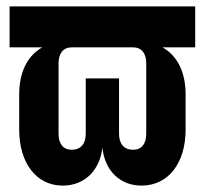

<svg xmlns="http://www.w3.org/2000/svg" viewBox="-20 -570 640 600"><path d="M176 10C244 10 292 -37 300 -109C307 -37 355 10 422 10C506 10 560 -60 560 -165V-275C560 -345 534 -396 488 -422H590V-550H10V-422H112C66 -396 40 -345 40 -275V-165C40 -60 94 10 176 10ZM204 -102C178 -102 163 -120 163 -152V-372C163 -404 178 -422 204 -422H396C422 -422 437 -404 437 -372V-152C437 -120 422 -102 396 -102C368 -102 352 -120 352 -152V-325H248V-152C248 -120 232 -102 204 -102Z"/></svg>

Font: JetBrains Mono ExtraBold
Style: Regular
Weight: 800
Monospace: yes
Designer: Philipp Nurullin, Konstantin Bulenkov
Foundry: JetBrains
Version: Version 2.305